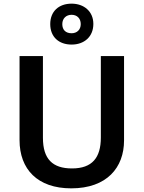

<svg xmlns="http://www.w3.org/2000/svg" viewBox="-20 -1021 787 1051"><path d="M372 -777C440 -777 491 -819 491 -890C491 -959 439 -1001 372 -1001C302 -1001 255 -959 255 -889C255 -819 302 -777 372 -777ZM372 -839C339 -839 321 -858 321 -889C321 -921 343 -940 372 -940C401 -940 422 -921 422 -889C422 -858 401 -839 372 -839ZM659 -252V-714H532V-268C532 -158 485 -99 374 -99C268 -99 215 -150 215 -267V-714H87V-254C87 -95 185 10 370 10C565 10 659 -104 659 -252Z"/></svg>

Font: Noto Sans Gurmukhi SemiBold
Style: Regular
Weight: 600
Designer: Jelle Bosma - Monotype Design Team
Foundry: Monotype Imaging Inc.
Version: Version 2.004